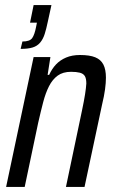

<svg xmlns="http://www.w3.org/2000/svg" viewBox="-20 -734 454 754"><path d="M61 -542 68 -571Q97 -571 106.5 -584.5Q116 -598 122 -630L125 -645H98L112 -714H182L168 -650Q162 -621 155.5 -600.5Q149 -580 137.5 -566.5Q126 -553 108 -547.5Q90 -542 61 -542ZM4 0 112 -510H178L167 -440H173Q184 -464 200 -481Q216 -498 239.5 -508Q263 -518 294 -518Q332 -518 354 -509Q376 -500 386 -480.5Q396 -461 396 -429Q396 -409 392.5 -383Q389 -357 381 -324L312 0H239L302 -300Q310 -338 314 -363.5Q318 -389 319 -406Q319 -426 313 -435.5Q307 -445 293.5 -448.5Q280 -452 259 -452Q227 -452 206.5 -437Q186 -422 172.5 -395.5Q159 -369 149.5 -332.5Q140 -296 130 -252L77 0Z"/></svg>

Font: Saira Condensed
Style: Italic
Weight: 400
Width: 3
Italic angle: -12°
Designer: Hector Gatti with collaboration of the Omnibus-Type team
Foundry: Omnibus-Type
Version: Version 1.100